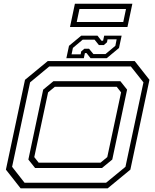

<svg xmlns="http://www.w3.org/2000/svg" viewBox="-20 -1036 854 1056"><path d="M93.5 0 12.5 -103 117.5 -597 242.5 -700H721L802 -597L697 -103L572 0ZM115 -31H563.5L670 -118.5L769 -583L699.5 -670.5H251L145.5 -583L46.5 -118.5ZM173 -112 136 -158.5 217.5 -543 274 -589.5H642L679 -543L597.5 -158.5L541 -112ZM192.5 -141.5H533L570 -172L646 -528L622 -558.5H281.5L244.5 -528L168.5 -172ZM345 -716 359.5 -784 427 -840H516L538 -812H547L553 -840H649L634.5 -772L567 -716H478L456 -744H447L441 -716ZM373.5 -737H423.5L426.5 -753L444 -768H469.5L494 -738.5H560L614.5 -784L621.5 -819.5H571.5L568.5 -803.5L551 -788H524L500 -818H435L381 -772.5ZM365 -887.5 392 -1015.5H708L681 -887.5ZM402 -915H658L673 -986.5H417Z"/></svg>

Font: Tourney Expanded Light
Style: Italic
Weight: 300
Width: 7
Italic angle: -12°
Designer: Tyler Finck
Foundry: Etcetera Type Co
Version: Version 1.010; ttfautohint (v1.8.3)